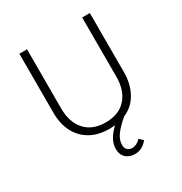

<svg xmlns="http://www.w3.org/2000/svg" viewBox="-207 -830 1149 1215"><g transform="rotate(-30 367.5 -222.0)"><path d="M625 -680V-249Q625 -163 589.5 -98.5Q554 -34 486 -5Q433 40 408.5 75Q384 110 384 144Q384 168 397 181Q410 194 432 194Q464 194 494 163L520 188Q482 236 429 236Q387 236 362 212.5Q337 189 337 147Q337 81 408 15Q382 17 368 17Q285 17 227 -17Q169 -51 139.5 -110.5Q110 -170 110 -247V-680H166V-248Q166 -147 218.5 -88.5Q271 -30 368 -30Q464 -30 516.5 -88.5Q569 -147 569 -248V-680Z"/></g></svg>

Font: Martel Sans ExtraLight
Style: Regular
Weight: 275
Designer: Dan Reynolds and Mathieu Réguer
Foundry: Dan Reynolds and Mathieu Réguer
Version: Version 1.002; ttfautohint (v1.1) -l 5 -r 5 -G 72 -x 0 -D la